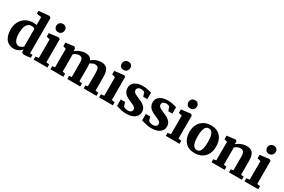

<svg xmlns="http://www.w3.org/2000/svg" viewBox="122 -2123 5082 3437"><g transform="rotate(30 2662.5 -404.5)"><path d="M248 11Q203 11 163.8 -5Q124.5 -21 94.5 -54.5Q64.5 -88 47.5 -140Q30.5 -192 30.5 -264.5Q30.5 -346 64.2 -415.5Q98 -485 164.5 -527.5Q231 -570 329.5 -570Q347 -570 363.5 -567.8Q380 -565.5 394.5 -562.5V-726L297.5 -740V-800L512.5 -819.5H516L546 -797V-64.5H598V-3.5Q576 1 541 6.2Q506 11.5 474 11.5Q442.5 11.5 427 1.8Q411.5 -8 411.5 -42.5V-69Q395.5 -46 369.8 -28Q344 -10 312.5 0.5Q281 11 248 11ZM304 -76Q326 -76 343.5 -82.5Q361 -89 374 -98.8Q387 -108.5 394.5 -118V-480.5Q387.5 -490 367.8 -496.8Q348 -503.5 324.5 -503.5Q288.5 -503.5 259 -482.2Q229.5 -461 212 -412.5Q194.5 -364 193.5 -281Q193 -208.5 207.5 -163.2Q222 -118 247.2 -97Q272.5 -76 304 -76Z M658.5 0V-63.5L724.5 -72.5V-455L655 -474.5V-545.5L848 -569H850L879.5 -548.5V-72L943 -63.5V0ZM788.5 -643.5Q748 -643.5 727 -668.8Q706 -694 706 -724Q706 -762 729 -789Q752 -816 797 -816H798Q838.5 -816 859.5 -792Q880.5 -768 880.5 -738Q880.5 -700 857.5 -671.8Q834.5 -643.5 789.5 -643.5Z M1005.5 0V-63.5L1059.5 -72.5V-455L998 -473.5V-548L1173.5 -569L1180.5 -567L1201.5 -533L1201 -486.5Q1223.5 -509 1260 -527.2Q1296.5 -545.5 1335 -556.5Q1373.5 -567.5 1402 -567.5Q1456.5 -567.5 1489.5 -549Q1522.5 -530.5 1539.5 -492.5Q1561 -513 1591.8 -530Q1622.5 -547 1658.5 -557.2Q1694.5 -567.5 1730.5 -567.5Q1775.5 -567.5 1807 -555Q1838.5 -542.5 1858 -515.8Q1877.5 -489 1886.5 -447.2Q1895.5 -405.5 1895.5 -347.5V-72.5L1957.5 -63.5V0H1691V-63.5L1738.5 -72.5V-343Q1738.5 -391.5 1731.5 -421.2Q1724.5 -451 1706.8 -464Q1689 -477 1656.5 -477Q1638 -477 1619 -470.8Q1600 -464.5 1583.5 -455Q1567 -445.5 1555 -436.5Q1557.5 -423.5 1559 -409Q1560.5 -394.5 1561 -379Q1561.5 -363.5 1561.5 -346.5V-72.5L1620.5 -63.5V0H1353V-63.5L1405 -72.5V-346.5Q1405 -394 1398.5 -422.8Q1392 -451.5 1375.2 -464.2Q1358.5 -477 1326 -477Q1294 -477 1264.8 -462.2Q1235.5 -447.5 1216 -431.5V-72.5L1272 -63.5V0Z M2011 0V-63.5L2077 -72.5V-455L2007.5 -474.5V-545.5L2200.5 -569H2202.5L2232 -548.5V-72L2295.5 -63.5V0ZM2141 -643.5Q2100.5 -643.5 2079.5 -668.8Q2058.5 -694 2058.5 -724Q2058.5 -762 2081.5 -789Q2104.5 -816 2149.5 -816H2150.5Q2191 -816 2212 -792Q2233 -768 2233 -738Q2233 -700 2210 -671.8Q2187 -643.5 2142 -643.5Z M2578 11Q2527.5 11 2486 3Q2444.5 -5 2414 -14.8Q2383.5 -24.5 2365.5 -29V-161.5H2455L2479.5 -83Q2484 -75.5 2498 -68.5Q2512 -61.5 2530.5 -57Q2549 -52.5 2568 -52.5Q2598 -52.5 2617.5 -61Q2637 -69.5 2646.5 -84.5Q2656 -99.5 2656 -118Q2656 -145 2635.2 -162.8Q2614.5 -180.5 2579.2 -196Q2544 -211.5 2499.5 -231.5Q2457 -250.5 2427 -274.8Q2397 -299 2381.5 -332.2Q2366 -365.5 2366 -409.5Q2366 -455.5 2392.8 -491.2Q2419.5 -527 2469.2 -547.8Q2519 -568.5 2587 -568.5Q2637.5 -568.5 2673.2 -561.8Q2709 -555 2733.2 -548Q2757.5 -541 2774 -538.5V-404.5H2689L2664.5 -480.5Q2661 -487 2650.8 -492.8Q2640.5 -498.5 2626 -502.2Q2611.5 -506 2593.5 -506Q2567.5 -506 2548.2 -498.2Q2529 -490.5 2518.8 -476.5Q2508.5 -462.5 2508.5 -443.5Q2508.5 -415 2526.5 -396.8Q2544.5 -378.5 2573.8 -365.2Q2603 -352 2635.5 -338Q2667 -324.5 2697.8 -308.8Q2728.5 -293 2753.2 -272.2Q2778 -251.5 2792.8 -223.2Q2807.5 -195 2807.5 -156.5Q2807.5 -110.5 2783 -72.5Q2758.5 -34.5 2707.8 -11.8Q2657 11 2578 11Z M3096 11Q3045.5 11 3004 3Q2962.5 -5 2932 -14.8Q2901.5 -24.5 2883.5 -29V-161.5H2973L2997.5 -83Q3002 -75.5 3016 -68.5Q3030 -61.5 3048.5 -57Q3067 -52.5 3086 -52.5Q3116 -52.5 3135.5 -61Q3155 -69.5 3164.5 -84.5Q3174 -99.5 3174 -118Q3174 -145 3153.2 -162.8Q3132.5 -180.5 3097.2 -196Q3062 -211.5 3017.5 -231.5Q2975 -250.5 2945 -274.8Q2915 -299 2899.5 -332.2Q2884 -365.5 2884 -409.5Q2884 -455.5 2910.8 -491.2Q2937.5 -527 2987.2 -547.8Q3037 -568.5 3105 -568.5Q3155.5 -568.5 3191.2 -561.8Q3227 -555 3251.2 -548Q3275.5 -541 3292 -538.5V-404.5H3207L3182.5 -480.5Q3179 -487 3168.8 -492.8Q3158.5 -498.5 3144 -502.2Q3129.5 -506 3111.5 -506Q3085.5 -506 3066.2 -498.2Q3047 -490.5 3036.8 -476.5Q3026.5 -462.5 3026.5 -443.5Q3026.5 -415 3044.5 -396.8Q3062.5 -378.5 3091.8 -365.2Q3121 -352 3153.5 -338Q3185 -324.5 3215.8 -308.8Q3246.5 -293 3271.2 -272.2Q3296 -251.5 3310.8 -223.2Q3325.5 -195 3325.5 -156.5Q3325.5 -110.5 3301 -72.5Q3276.5 -34.5 3225.8 -11.8Q3175 11 3096 11Z M3389.5 0V-63.5L3455.5 -72.5V-455L3386 -474.5V-545.5L3579 -569H3581L3610.5 -548.5V-72L3674 -63.5V0ZM3519.5 -643.5Q3479 -643.5 3458 -668.8Q3437 -694 3437 -724Q3437 -762 3460 -789Q3483 -816 3528 -816H3529Q3569.5 -816 3590.5 -792Q3611.5 -768 3611.5 -738Q3611.5 -700 3588.5 -671.8Q3565.5 -643.5 3520.5 -643.5Z M3720 -275.5Q3720 -350 3742.8 -405.2Q3765.5 -460.5 3804.5 -497Q3843.5 -533.5 3893.8 -551.8Q3944 -570 3999.5 -570Q4083.5 -570 4143 -535.5Q4202.5 -501 4234.2 -437Q4266 -373 4266 -283.5Q4266 -207.5 4243.2 -152Q4220.5 -96.5 4181.5 -60.2Q4142.5 -24 4092 -6.5Q4041.5 11 3986 11Q3923.5 11 3874.2 -8.5Q3825 -28 3790.8 -65.2Q3756.5 -102.5 3738.2 -155.8Q3720 -209 3720 -275.5ZM3995.5 -56.5Q4029.5 -56.5 4052.2 -79.5Q4075 -102.5 4086.8 -150.2Q4098.5 -198 4098.5 -272Q4098.5 -327.5 4093 -370.5Q4087.5 -413.5 4075 -443Q4062.5 -472.5 4042.5 -487.5Q4022.5 -502.5 3993.5 -502.5Q3959.5 -502.5 3935.8 -479.5Q3912 -456.5 3899.8 -409Q3887.5 -361.5 3887.5 -287Q3887.5 -231 3893.5 -188Q3899.5 -145 3912.5 -115.8Q3925.5 -86.5 3946 -71.5Q3966.5 -56.5 3995.5 -56.5Z M4391.5 -72.5V-455L4330 -473.5V-548L4505.5 -569H4508.5L4534 -548.5V-511L4533 -487.5Q4554 -507 4585.8 -525.2Q4617.5 -543.5 4655.8 -555.5Q4694 -567.5 4735.5 -567.5Q4795 -567.5 4832.2 -546Q4869.5 -524.5 4887 -476.8Q4904.5 -429 4904.5 -350V-72L4962.5 -63.5V0H4696.5V-63.5L4747 -72V-346.5Q4747 -394 4738.5 -422.8Q4730 -451.5 4711 -464.2Q4692 -477 4659.5 -477Q4637.5 -477 4616.5 -469.5Q4595.5 -462 4578 -451.5Q4560.5 -441 4548 -431V-72.5L4605.5 -63.5V0H4335V-63.5Z M5016.5 0V-63.5L5082.5 -72.5V-455L5013 -474.5V-545.5L5206 -569H5208L5237.5 -548.5V-72L5301 -63.5V0ZM5146.5 -643.5Q5106 -643.5 5085 -668.8Q5064 -694 5064 -724Q5064 -762 5087 -789Q5110 -816 5155 -816H5156Q5196.5 -816 5217.5 -792Q5238.5 -768 5238.5 -738Q5238.5 -700 5215.5 -671.8Q5192.5 -643.5 5147.5 -643.5Z"/></g></svg>

Font: Merriweather ExtraBold
Style: Regular
Weight: 800
Version: Version 2.100